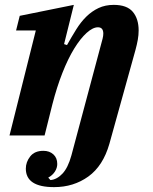

<svg xmlns="http://www.w3.org/2000/svg" viewBox="-20 -556 626 788"><path d="M202 212Q86 212 86 136Q86 109 104 86Q122 63 158 63Q183 63 199 77.5Q215 92 215 117Q215 133 205.5 148Q196 163 178 173L187 183Q213 181 236 157Q259 133 273 82L401 -397Q404 -409 404 -418Q404 -444 382 -444Q361 -444 335.5 -421Q310 -398 284.5 -356.5Q259 -315 236 -256.5Q213 -198 195 -128L163 0H19L127 -431H46L61 -491L283 -536L243 -375L255 -371Q274 -405 293 -435.5Q312 -466 334.5 -488Q357 -510 384.5 -523Q412 -536 447 -536Q501 -536 525 -507.5Q549 -479 549 -431Q549 -412 545.5 -392.5Q542 -373 536 -351L429 34Q403 125 342.5 168.5Q282 212 202 212Z"/></svg>

Font: IBM Plex Serif
Style: Bold Italic
Weight: 700
Italic angle: -14°
Designer: Mike Abbink, Paul van der Laan, Pieter van Rosmalen
Foundry: Bold Monday
Version: Version 3.001